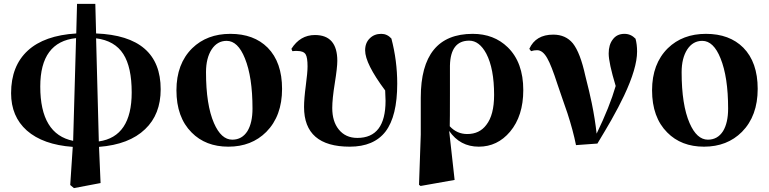

<svg xmlns="http://www.w3.org/2000/svg" viewBox="-20 -737 3952 987"><path d="M488 -10Q657 -34 657 -262Q657 -392 614 -459Q570 -528 474 -540ZM371 -541Q187 -522 187 -292Q187 -47 356 -13ZM474 -565Q806 -552 806 -278Q806 -149 726 -73Q644 6 489 18L497 204L360 230L341 214L354 18Q201 7 118 -66Q37 -138 37 -258Q37 -398 123 -477Q208 -555 372 -565L376 -717H470Z M965 -56Q887 -134 887 -273Q887 -409 968 -489Q1044 -563 1164 -563Q1285 -563 1356 -492Q1430 -417 1430 -280Q1430 -141 1349 -59Q1273 17 1154 17Q1037 17 965 -56ZM1252 -63Q1278 -106 1278 -179Q1278 -341 1239 -437Q1203 -527 1145 -527Q1097 -527 1068 -483Q1039 -438 1039 -366Q1039 -198 1080 -104Q1117 -19 1174 -19Q1224 -19 1252 -63Z M1478 -486Q1523 -557 1599 -557Q1714 -557 1714 -424Q1714 -390 1701 -309Q1688 -229 1688 -182Q1688 -113 1721 -72Q1756 -28 1817 -28Q1962 -28 1962 -219Q1962 -236 1960 -272Q1857 -410 1857 -478Q1857 -517 1881 -540Q1904 -563 1940 -563Q1970 -563 1992 -539Q2022 -425 2022 -307Q2022 -140 1962 -61Q1902 17 1778 17Q1543 17 1543 -187Q1543 -229 1552 -297Q1561 -365 1561 -395Q1561 -442 1551 -458Q1540 -475 1508 -475H1496Q1486 -475 1483 -474Z M2293 -258Q2293 -114 2292 -88Q2329 -48 2382 -48Q2445 -48 2480 -95Q2520 -146 2520 -249Q2520 -384 2480 -461Q2444 -528 2392 -528Q2296 -528 2293 -400ZM2143 -235Q2143 -563 2410 -563Q2519 -563 2590 -494Q2670 -416 2670 -274Q2670 -141 2602 -60Q2537 17 2441 17Q2345 17 2289 -64L2317 188L2142 219L2134 213L2143 -45Z M2701 -486Q2734 -559 2824 -559Q2888 -559 2925 -514Q2963 -466 2989 -347Q3011 -261 3022 -207Q3039 -124 3047 -50Q3114 -188 3145 -295Q3109 -414 3109 -462Q3109 -507 3130 -534Q3151 -563 3190 -563Q3223 -563 3247 -538Q3255 -509 3255 -472Q3255 -387 3188 -245Q3161 -188 3122 -119Q3094 -70 3051 1L2941 9Q2926 -66 2897 -155Q2887 -185 2871 -230L2846 -303Q2814 -402 2793 -438Q2770 -479 2741 -479Q2725 -479 2710 -474Z M3410 -56Q3332 -134 3332 -273Q3332 -409 3413 -489Q3489 -563 3609 -563Q3730 -563 3801 -492Q3875 -417 3875 -280Q3875 -141 3794 -59Q3718 17 3599 17Q3482 17 3410 -56ZM3697 -63Q3723 -106 3723 -179Q3723 -341 3684 -437Q3648 -527 3590 -527Q3542 -527 3513 -483Q3484 -438 3484 -366Q3484 -198 3525 -104Q3562 -19 3619 -19Q3669 -19 3697 -63Z"/></svg>

Font: Source Han Serif SC Heavy
Style: Regular
Weight: 900
Designer: Ryoko NISHIZUKA  (kana & ideographs); Frank Grießhammer (Latin, Greek & Cyrillic); Wenlong ZHANG  (bopomofo); Sandoll Co
Foundry: Adobe Systems Incorporated
Version: Version 1.001 October 20, 2017